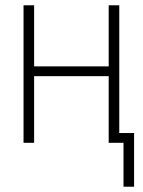

<svg xmlns="http://www.w3.org/2000/svg" viewBox="-20 -540 540 726"><path d="M447 166V0H391V-252H109V0H69V-520H109V-289H391V-520H431V-37H487V166Z"/></svg>

Font: Iosevka Extralight
Style: Regular
Weight: 200
Monospace: yes
Designer: Belleve Invis
Foundry: Belleve Invis
Version: Version 32.0.1; ttfautohint (v1.8.4)